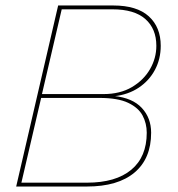

<svg xmlns="http://www.w3.org/2000/svg" viewBox="-20 -680 648 700"><path d="M39 0 192 -660H393Q479 -660 522.5 -620.5Q566 -581 566 -513Q566 -465 545 -425.5Q524 -386 486 -360.5Q448 -335 396 -329V-330Q463 -323 497 -286.5Q531 -250 531 -196Q531 -102 470.5 -51Q410 0 297 0ZM58 -14H297Q402 -14 458.5 -61Q515 -108 515 -196Q515 -230 500 -258.5Q485 -287 447.5 -305Q410 -323 342 -323H130ZM133 -337H357Q418 -337 461 -362.5Q504 -388 527 -428Q550 -468 550 -513Q550 -575 510 -610.5Q470 -646 390 -646H205Z"/></svg>

Font: Kantumruy Pro Thin
Style: Italic
Weight: 250
Italic angle: -13°
Version: Version 1.002